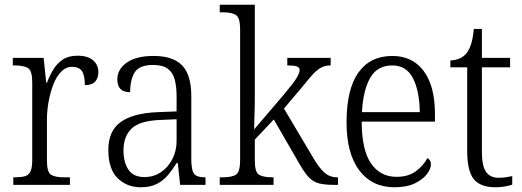

<svg xmlns="http://www.w3.org/2000/svg" viewBox="-20 -780 2203 810"><path d="M36 0V-32H44Q69 -32 85 -36.5Q101 -41 108.5 -56.5Q116 -72 116 -106V-433Q116 -481 98.5 -492.5Q81 -504 41 -504H34V-536H164L175 -431H178Q189 -460 204.5 -486Q220 -512 244.5 -528.5Q269 -545 307 -545Q351 -545 373 -525.5Q395 -506 395 -475Q395 -451 381.5 -436Q368 -421 338 -421Q338 -461 326 -479.5Q314 -498 284 -498Q258 -498 238 -477.5Q218 -457 205 -423.5Q192 -390 185 -351Q178 -312 178 -275V-103Q178 -54 195 -43Q212 -32 250 -32H275V0Z M574 10Q515 10 476 -28.5Q437 -67 437 -148Q437 -227 489 -265Q541 -303 648 -307L725 -310V-372Q725 -413 717.5 -443Q710 -473 688.5 -489.5Q667 -506 626 -506Q568 -506 548.5 -475Q529 -444 529 -391Q475 -391 475 -445Q475 -488 515 -516Q555 -544 628 -544Q710 -544 748.5 -504Q787 -464 787 -375V-111Q787 -62 798.5 -47Q810 -32 843 -32H847V0H740L730 -92H725Q709 -66 689.5 -42.5Q670 -19 642.5 -4.5Q615 10 574 10ZM589 -33Q629 -33 659.5 -54Q690 -75 707.5 -109.5Q725 -144 725 -185V-277L658 -274Q570 -271 535.5 -238Q501 -205 501 -145Q501 -95 522 -64Q543 -33 589 -33Z M907 0V-32H919Q959 -32 976 -43.5Q993 -55 993 -105V-656Q993 -705 975.5 -716.5Q958 -728 922 -728H907V-760H1055V-374Q1055 -354 1054.5 -325.5Q1054 -297 1053 -271.5Q1052 -246 1052 -234L1175 -378Q1218 -429 1231 -450.5Q1244 -472 1244 -484Q1244 -496 1231.5 -500Q1219 -504 1192 -504V-536H1375V-504Q1352 -504 1335 -495Q1318 -486 1299.5 -466Q1281 -446 1254 -412L1178 -322L1298 -120Q1325 -73 1348 -52.5Q1371 -32 1402 -32H1406V0H1394Q1350 0 1325 -6.5Q1300 -13 1280.5 -34.5Q1261 -56 1235 -103L1135 -276L1055 -191V-102Q1055 -54 1072.5 -43Q1090 -32 1129 -32H1134V0Z M1644 10Q1549 10 1495.5 -61.5Q1442 -133 1442 -263Q1442 -404 1492 -474Q1542 -544 1635 -544Q1720 -544 1767.5 -480.5Q1815 -417 1815 -299V-267H1506Q1506 -148 1545 -91Q1584 -34 1653 -34Q1703 -34 1735 -58Q1767 -82 1783 -113Q1789 -110 1793.5 -103.5Q1798 -97 1798 -86Q1798 -68 1781 -45.5Q1764 -23 1730 -6.5Q1696 10 1644 10ZM1751 -307Q1750 -395 1722.5 -449.5Q1695 -504 1635 -504Q1572 -504 1542 -452Q1512 -400 1507 -307Z M2069 10Q2007 10 1979 -24Q1951 -58 1951 -143V-496H1880V-525Q1923 -527 1946 -553Q1959 -568 1967 -592.5Q1975 -617 1979 -658H2013V-536H2132V-496H2013V-139Q2013 -80 2030.5 -55Q2048 -30 2083 -30Q2100 -30 2113 -32Q2126 -34 2141 -37V-1Q2127 4 2108 7Q2089 10 2069 10Z"/></svg>

Font: Noto Serif Lao SemiCondensed Light
Style: Regular
Weight: 300
Width: 4
Designer: Monotype Design Team
Foundry: Monotype Imaging Inc.
Version: Version 2.003; ttfautohint (v1.8.4.7-5d5b)